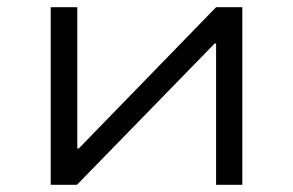

<svg xmlns="http://www.w3.org/2000/svg" viewBox="-20 -514 815 534"><path d="M121 0V-494H195V-101H199L581 -494H654V0H581V-393H577L194 0Z"/></svg>

Font: Nunito Sans 7pt Expanded Light
Style: Regular
Weight: 300
Width: 7
Designer: Vernon Adams
Foundry: Vernon Adams
Version: Version 3.101;gftools[0.9.27]